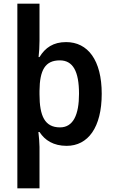

<svg xmlns="http://www.w3.org/2000/svg" viewBox="-20 -846 615 1040"><path d="M531 -338C531 -520 456 -618 338 -618C269 -618 225 -588 194 -537H189C192 -560 194 -598 194 -625V-826H74V174H194V-50C194 -71 191 -105 188 -131H194C223 -86 270 -56 341 -56C457 -56 531 -156 531 -338ZM408 -338C408 -225 377 -156 305 -156C223 -156 194 -217 194 -335V-354C195 -467 225 -519 304 -519C375 -519 408 -460 408 -338Z"/></svg>

Font: Noto Sans Malayalam UI SemiCondensed SemiBold
Style: Regular
Weight: 600
Width: 4
Designer: Jelle Bosma - Monotype Design Team
Foundry: Monotype Imaging Inc.
Version: Version 2.104